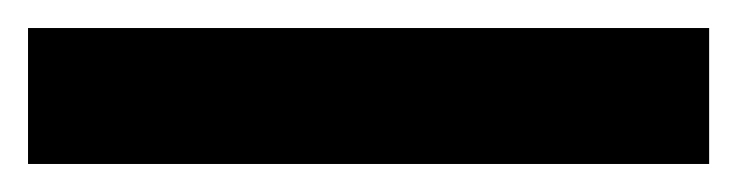

<svg xmlns="http://www.w3.org/2000/svg" viewBox="-23 -928 526 137"><path d="M483 -811H-3V-908H483Z"/></svg>

Font: Noto Sans Tamil UI Condensed
Style: Bold
Weight: 700
Width: 3
Designer: Jelle Bosma - Monotype Design Team
Foundry: Monotype Imaging Inc.
Version: Version 2.004; ttfautohint (v1.8.4.7-5d5b)